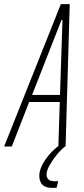

<svg xmlns="http://www.w3.org/2000/svg" viewBox="-59 -708 406 928"><path d="M-39 0 235 -688H278L258 0H223L230 -215H82L-2 0ZM96 -249H231L243 -611H238ZM192 200Q171 200 157.5 193Q144 186 137.5 172.5Q131 159 131 142Q131 107 159.5 64.5Q188 22 236 -12L258 -2Q239 12 218 37Q197 62 181.5 89Q166 116 166 137Q166 150 175 159Q184 168 205 168Q208 168 211.5 168Q215 168 222 167L215 199Q208 200 203.5 200Q199 200 192 200Z"/></svg>

Font: Saira UltraCondensed Thin
Style: Italic
Weight: 250
Width: 1
Italic angle: -12°
Designer: Hector Gatti with collaboration of the Omnibus-Type team
Foundry: Omnibus-Type
Version: Version 1.101